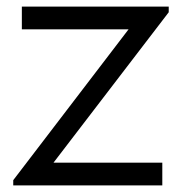

<svg xmlns="http://www.w3.org/2000/svg" viewBox="-20 -560 570 580"><path d="M20 -15.7 368.3 -471.3H46V-540H489.7V-523L141.7 -68.7H470.3V0H20Z"/></svg>

Font: Tap Sans
Style: Regular
Weight: 400
Designer: Tap Payments
Foundry: Tap Payments
Version: Version 1.001;Glyphs 3.1.2 (3151)